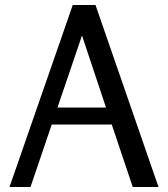

<svg xmlns="http://www.w3.org/2000/svg" viewBox="-20 -748 671 768"><path d="M362 -728 614 0H511L427 -250H187L102 0H18L271 -728ZM308 -606 210 -318H404Z"/></svg>

Font: Rosario Light Light
Style: Regular
Weight: 300
Version: Version 1.101; ttfautohint (v1.8.1.43-b0c9)